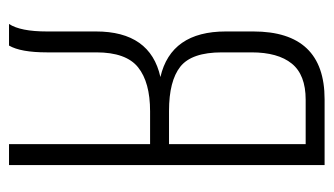

<svg xmlns="http://www.w3.org/2000/svg" viewBox="-177 -563 740 426"><g transform="rotate(90 193.0 -350.0)"><path d="M33.2 0Q49.8 -25.4 49.8 -84V-192.9Q49.8 -313.5 150.9 -335.9Q49.8 -359.4 49.8 -481V-542Q49.8 -700.2 200.2 -700.2H346.2V0H299.8V-313H227.1Q162.6 -313 129.4 -286.4Q96.2 -259.8 96.2 -193.8V-84Q96.2 -25.9 81.1 0ZM96.2 -472.2Q96.2 -405.3 127.9 -380.1Q159.7 -355 226.1 -355H299.8V-658.2H201.2Q146 -658.2 121.1 -627.4Q96.2 -596.7 96.2 -538.1Z"/></g></svg>

Font: Bebas Neue Book
Style: Regular
Weight: 400
Designer: Ryoichi Tsunekawa
Foundry: Ryoichi Tsunekawa
Version: Version 001.003